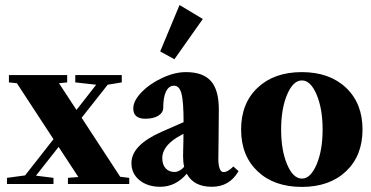

<svg xmlns="http://www.w3.org/2000/svg" viewBox="-20 -734 1479 766"><path d="M7.8 0V-24.4L80.1 -34.2L193.4 -178.7L47.4 -401.9L15.6 -405.3V-434.6H248V-405.3L215.3 -401.9L285.2 -295.4L363.8 -396L280.3 -405.3V-434.6H465.8V-405.3L409.7 -396L305.7 -264.2L459.5 -28.8L495.6 -24.4V0H251V-24.4L292.5 -27.8L213.9 -147.9L123.5 -33.2L193.4 -24.4V0Z M675.8 -497.6 619.1 -528.8 696.3 -713.9 789.1 -658.2ZM619.6 11.2Q568.8 11.2 536.6 -15.1Q504.4 -41.5 504.4 -83.5Q504.4 -155.3 625.5 -208.5L712.4 -246.6Q712.4 -328.6 704.1 -360.4Q695.8 -392.1 674.3 -392.1Q653.8 -392.1 642.6 -369.4Q631.3 -346.7 631.3 -305.2Q631.3 -284.7 611.8 -272.5Q592.3 -260.3 559.6 -260.3Q511.7 -260.3 511.7 -301.3Q511.7 -332 544.9 -366.2Q578.1 -400.4 627.7 -423.3Q677.2 -446.3 721.7 -446.3Q790 -446.3 821.5 -410.6Q853 -375 853 -298.3Q853 -254.9 852.1 -184.3Q851.1 -113.8 851.1 -103.5Q850.6 -79.1 855.7 -63.2Q860.8 -47.4 872.1 -47.4Q888.7 -47.4 911.1 -69.8L931.6 -51.3Q896 11.2 825.2 11.2Q752.9 11.2 725.1 -41Q680.7 11.2 619.6 11.2ZM627.4 -103Q627.4 -77.6 640.6 -62.7Q653.8 -47.9 676.3 -47.9Q695.8 -47.9 714.8 -68.4Q710.4 -86.9 710.4 -109.9Q710.4 -120.1 710.9 -138.4Q711.4 -156.7 711.7 -171.6Q711.9 -186.5 711.9 -200.2L704.1 -195.8Q627.4 -155.8 627.4 -103Z M1360.4 -50.5Q1294.4 11.7 1184.1 11.7Q1073.7 11.7 1007.8 -50.5Q941.9 -112.8 941.9 -217.3Q941.9 -321.8 1007.8 -384Q1073.7 -446.3 1184.1 -446.3Q1294.4 -446.3 1360.4 -384Q1426.3 -321.8 1426.3 -217.3Q1426.3 -112.8 1360.4 -50.5ZM1184.6 -21.5Q1219.2 -21.5 1243.2 -78.1Q1267.1 -134.8 1267.1 -217.3Q1267.1 -299.8 1243.2 -356.4Q1219.2 -413.1 1184.6 -413.1Q1149.4 -413.1 1125.5 -356.7Q1101.6 -300.3 1101.6 -217.3Q1101.6 -134.3 1125.5 -77.9Q1149.4 -21.5 1184.6 -21.5Z"/></svg>

Font: Elstob Grade
Style: Regular
Weight: 400
Designer: Peter S. Baker
Version: Version 1.015